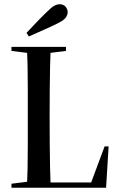

<svg xmlns="http://www.w3.org/2000/svg" viewBox="-20 -885 556 905"><path d="M34 0V-19L138 -32H186V0ZM107 0Q109 -40 110 -93Q111 -146 111 -203.5Q111 -261 111 -313V-357Q111 -409 111 -464.5Q111 -520 110 -572Q109 -624 107 -664H219Q217 -624 216 -572Q215 -520 214.5 -464.5Q214 -409 214 -357V-313Q214 -261 214.5 -203.5Q215 -146 216 -93Q217 -40 219 0ZM164 0V-25H442L405 -12L473 -195H492L480 0ZM34 -645V-664H291V-645L187 -632H138ZM105 -730Q126 -752 148 -775.5Q170 -799 200 -828Q221 -849 234.5 -857Q248 -865 261 -865Q279 -865 289 -853.5Q299 -842 299 -827Q299 -814 289 -801Q279 -788 250 -774Q220 -759 187.5 -745Q155 -731 116 -713Z"/></svg>

Font: Source Serif 4 60pt SemiBold
Style: Regular
Weight: 600
Version: Version 4.004;hotconv 1.0.116;makeotfexe 2.5.65601